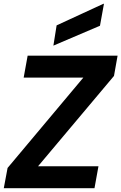

<svg xmlns="http://www.w3.org/2000/svg" viewBox="-45 -994 641 1014"><path d="M-25 0 -5 -107 395 -584H80L101 -700H576L557 -593L156 -116H475L454 0ZM237 -753 254 -860 501 -974H504L483 -858Z"/></svg>

Font: DM Sans 36pt ExtraBold
Style: Italic
Weight: 800
Italic angle: -10°
Designer: Colophon Foundry, Jonny Pinhorn
Foundry: Colophon Foundry
Version: Version 4.004;gftools[0.9.30]